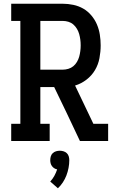

<svg xmlns="http://www.w3.org/2000/svg" viewBox="-20 -755 640 1028"><path d="M40 0V-92H89V-643H40V-735H316Q344 -735 372.5 -729Q401 -723 425.5 -709Q450 -695 469 -672.5Q488 -650 499 -624Q510 -598 514.5 -569.5Q519 -541 519 -512Q519 -478 512.5 -443.5Q506 -409 488.5 -379.5Q471 -350 443 -328.5Q415 -307 382 -297L480 -92H559V0H408L338 -148L270 -289H196V-92H246V0ZM316 -382Q331 -382 346 -386.5Q361 -391 372.5 -400.5Q384 -410 392 -423.5Q400 -437 404 -451.5Q408 -466 410 -481.5Q412 -497 412 -512Q412 -528 410 -543Q408 -558 404 -572.5Q400 -587 392 -600.5Q384 -614 372.5 -624Q361 -634 346 -638.5Q331 -643 316 -643H196V-382ZM290 253 249 217Q262 203 271 186.5Q280 170 286 152Q277 150 270 145.5Q263 141 258 134Q253 127 251 119Q249 111 249 103Q249 92 252 82Q255 72 262.5 65Q270 58 280 55Q290 52 300 52Q310 52 320 55Q330 58 337.5 65Q345 72 348 82Q351 92 351 103Q351 123 347 144Q343 165 335.5 184.5Q328 204 316.5 221.5Q305 239 290 253Z"/></svg>

Font: Iosevka Etoile Semibold
Style: Regular
Weight: 600
Designer: Belleve Invis
Foundry: Belleve Invis
Version: Version 22.1.2; ttfautohint (v1.8.4)